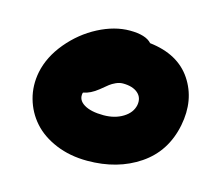

<svg xmlns="http://www.w3.org/2000/svg" viewBox="-75 -614 756 661"><g transform="rotate(15 303.0 -283.5)"><path d="M285.2 -47.9Q223.6 -47.9 173.3 -68.8Q123 -89.8 92.3 -124.5Q61.5 -159.2 48.8 -204.8Q36.1 -250.5 45.9 -299.8Q57.6 -356.9 100.3 -408.2Q143.1 -459.5 200.4 -489.3Q257.8 -519 312 -519Q369.1 -519 390.1 -495.1Q492.2 -483.4 538.8 -413.6Q585.4 -343.8 566.9 -250Q547.4 -152.3 470.2 -100.1Q393.1 -47.9 285.2 -47.9ZM210 -269Q204.6 -244.1 229 -229Q253.4 -213.9 298.8 -213.9Q338.9 -213.9 367.9 -231.7Q397 -249.5 402.8 -277.8Q407.7 -304.7 389.2 -320.8Q370.6 -336.9 335.9 -336.9Q323.7 -336.9 311 -331.1Q298.3 -325.2 290.5 -319.1Q282.7 -313 263.2 -296.9Q236.3 -275.4 210.9 -271Z"/></g></svg>

Font: Shantell Sans Irregular Bouncy
Style: Italic
Weight: 800
Italic angle: -11.31°
Designer: Stephen Nixon, Anya Danilova, Shantell Martin
Foundry: Arrow Type
Version: Version 1.006;[9816181b4]